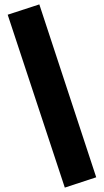

<svg xmlns="http://www.w3.org/2000/svg" viewBox="-20 -767 474 874"><path d="M159 -747 418 40 275 87 15 -700Z"/></svg>

Font: Unageo
Style: ExtraBold
Weight: 800
Designer: Richard Sepsi
Foundry: Richard Sepsi
Version: Version 2.000